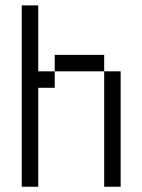

<svg xmlns="http://www.w3.org/2000/svg" viewBox="-20 -708 540 728"><path d="M62.5 -687.5V0H125Q125 0 125 -375H187.5V-437.5H125Q125 -437.5 125 -687.5ZM375 -437.5V0H437.5V-437.5ZM187.5 -437.5H375V-500H187.5Z"/></svg>

Font: Unifont
Style: Regular
Weight: 500
Version: Version 13.0.05